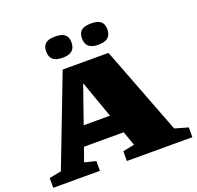

<svg xmlns="http://www.w3.org/2000/svg" viewBox="-155 -1093 1290 1258"><g transform="rotate(-20 490.0 -464.0)"><path d="M883.5 -94.5 976 -68V0H519.5V-68L599.5 -84.5L564 -184H287L253 -87.5L331.5 -68V0H6V-68L90 -84.5L329 -707H648.5ZM333.5 -317H517L424.5 -577ZM356 -779.5Q309.5 -779.5 288.5 -798.8Q267.5 -818 267.5 -855Q267.5 -892 288.5 -909.8Q309.5 -927.5 356 -927.5Q402.5 -927.5 423.5 -909.8Q444.5 -892 444.5 -855Q444.5 -818 423.5 -798.8Q402.5 -779.5 356 -779.5ZM606 -779.5Q559.5 -779.5 538.5 -798.8Q517.5 -818 517.5 -855Q517.5 -892 538.5 -909.8Q559.5 -927.5 606 -927.5Q652.5 -927.5 673.5 -909.8Q694.5 -892 694.5 -855Q694.5 -818 673.5 -798.8Q652.5 -779.5 606 -779.5Z"/></g></svg>

Font: Newsreader Caption ExtraBold
Style: Regular
Weight: 800
Designer: Hugues Gentile
Foundry: Production Type
Version: Version 1.001